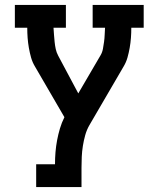

<svg xmlns="http://www.w3.org/2000/svg" viewBox="-20 -550 640 775"><path d="M126 205V113H202Q202 88 204 64Q206 40 210.5 16Q215 -8 222 -31.5Q229 -55 240 -77L122 -280Q111 -298 105.5 -317.5Q100 -337 96.5 -357Q93 -377 91.5 -397Q90 -417 90 -438H40V-530H246V-438H196Q197 -423 198 -409Q199 -395 200.5 -380.5Q202 -366 205 -352Q208 -338 215 -325L296 -173L386 -327Q393 -339 395.5 -353Q398 -367 400 -381Q402 -395 402.5 -409.5Q403 -424 404 -438H354V-530H560V-438H510Q510 -417 508.5 -397Q507 -377 503.5 -357Q500 -337 494.5 -317.5Q489 -298 478 -280L341 -45Q330 -26 324 -4.5Q318 17 314.5 39Q311 61 310 83Q309 105 309 127V205Z"/></svg>

Font: Iosevka Curly Slab SmBdEx
Style: Regular
Weight: 600
Width: 7
Monospace: yes
Designer: Belleve Invis
Foundry: Belleve Invis
Version: Version 11.1.0; ttfautohint (v1.8.3)